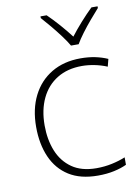

<svg xmlns="http://www.w3.org/2000/svg" viewBox="-87 -822 648 891"><g transform="rotate(-10 237.0 -377.0)"><path d="M302 10Q220 10 166 -24Q112 -58 85 -119.5Q58 -181 58 -262Q58 -346 89.5 -408.5Q121 -471 179 -505.5Q237 -540 316 -540Q353 -540 384.5 -533.5Q416 -527 443 -515L434 -480Q405 -492 374.5 -498Q344 -504 316 -504Q248 -504 199 -474Q150 -444 124 -389.5Q98 -335 98 -262Q98 -195 119.5 -141.5Q141 -88 186 -56.5Q231 -25 301 -25Q339 -25 374 -32.5Q409 -40 438 -52V-17Q413 -5 378.5 2.5Q344 10 302 10ZM283 -606Q271 -627 250.5 -654.5Q230 -682 207.5 -709Q185 -736 167 -756V-764H196Q223 -738 251 -706Q279 -674 301 -645Q323 -674 351.5 -706Q380 -738 407 -764H436V-756Q418 -736 395 -709Q372 -682 351.5 -654.5Q331 -627 319 -606Z"/></g></svg>

Font: Noto Sans Bengali ExtraLight
Style: Regular
Weight: 200
Designer: Jelle Bosma - Monotype Design Team
Foundry: Monotype Imaging Inc.
Version: Version 2.003; ttfautohint (v1.8.4.7-5d5b)